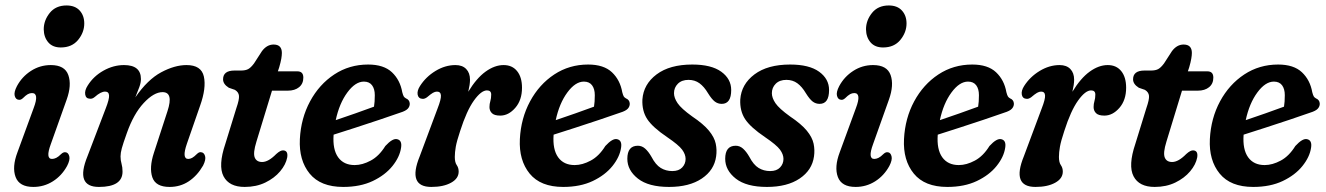

<svg xmlns="http://www.w3.org/2000/svg" viewBox="-20 -692 4972 720"><path d="M208 -514Q177.5 -514 161 -533.2Q144.5 -552.5 144 -582Q144 -615.5 166.5 -643.5Q189 -671.5 229.5 -671.5Q261.5 -671.5 278.8 -652.5Q296 -633.5 296 -604Q296 -570.5 272.8 -542.2Q249.5 -514 208 -514ZM170.5 -151.5Q150 -96 175 -96Q182.5 -96 190.8 -100Q199 -104 209.5 -114.5Q218 -122.5 226 -121Q236 -120 239.8 -106.2Q243.5 -92.5 231.5 -69.5Q211.5 -33 178.2 -12Q145 9 105 9Q52.5 9 38.5 -28.2Q24.5 -65.5 45.5 -121L106.5 -287.5Q127.5 -343 100 -343Q92 -343 84.2 -338.8Q76.5 -334.5 65.5 -323.5Q57 -316 49.5 -318Q39 -319 35.2 -332.5Q31.5 -346 43.5 -369Q62.5 -404.5 96.2 -426.2Q130 -448 170.5 -448Q223 -448 236.2 -410.5Q249.5 -373 230 -318.5Z M316 -322Q302 -322.5 299.5 -337.8Q297 -353 309 -371.5Q331 -406.5 368.2 -427.2Q405.5 -448 445 -448Q508.5 -448 508.5 -395.5Q508.5 -382 502.5 -365.5Q496.5 -349 487.5 -327Q533.5 -393.5 584.2 -420.8Q635 -448 679.5 -448Q735 -448 744.5 -405Q754 -362 730.5 -296L681 -153.5Q661 -96 686 -96Q693 -96 700.5 -100Q708 -104 719.5 -115.5Q727.5 -123 735 -121Q745 -120 749 -106.8Q753 -93.5 741.5 -71Q719.5 -33 687.8 -12Q656 9 616 9Q563.5 9 551.2 -27.2Q539 -63.5 557 -118.5L608 -275Q631.5 -346.5 589.5 -346.5Q557 -346.5 519 -305.8Q481 -265 455.5 -192.5Q441.5 -153.5 436.8 -136Q432 -118.5 432 -105.5Q432 -90.5 435.8 -77.8Q439.5 -65 439.5 -48.5Q439.5 9 351 9Q261 9 308 -106L376.5 -285.5Q390 -320 389 -334.2Q388 -348.5 374 -348.5Q358 -348.5 335.5 -328.5Q325.5 -320 316 -322Z M861 -355 838 -363Q816.5 -376.5 816.5 -394.5Q816.5 -427.5 859.5 -427.5H883.5Q900.5 -427.5 910.5 -432.8Q920.5 -438 932.5 -454L962.5 -500.5Q981 -525 1006 -525Q1037 -525 1037 -493.5Q1037 -484.5 1034.8 -471.5Q1032.5 -458.5 1027 -439.5L1022 -424.5H1095Q1117.5 -424.5 1117.5 -401Q1117.5 -378 1101.5 -365Q1085.5 -352 1059 -352H1000L941.5 -160.5Q928.5 -118.5 935.2 -101.5Q942 -84.5 963 -84.5Q986.5 -84.5 1016 -114.5Q1032.5 -129.5 1043 -128Q1061 -126.5 1057 -101.5Q1052 -75 1030.5 -49.5Q1009 -24 975 -7.5Q941 9 897.5 9Q839 9 818.2 -31Q797.5 -71 825 -152.5L866.5 -287Q877.5 -318.5 876.2 -332.5Q875 -346.5 861 -355Z M1484 -138Q1479 -103.5 1451.8 -69.5Q1424.5 -35.5 1377.8 -13.2Q1331 9 1267 9Q1182 9 1141.2 -41Q1100.5 -91 1104.5 -170.5Q1108.5 -248.5 1142.8 -312Q1177 -375.5 1233.5 -412.8Q1290 -450 1360.5 -450Q1419 -450 1449.8 -421Q1480.5 -392 1488.5 -346Q1491.5 -334.5 1494.2 -330.2Q1497 -326 1502.5 -323Q1515 -318 1516.5 -305Q1517.5 -294 1509.8 -285Q1502 -276 1480.5 -269.5Q1448 -258 1403.2 -243Q1358.5 -228 1312.8 -213.2Q1267 -198.5 1231 -187V-186.5Q1227 -131.5 1248 -102.2Q1269 -73 1310 -73Q1339 -73 1370.2 -89.8Q1401.5 -106.5 1425 -144.5Q1452.5 -174.5 1469.5 -170Q1488.5 -165.5 1484 -138ZM1344.5 -386Q1312.5 -386 1282.5 -345.2Q1252.5 -304.5 1239 -241.5Q1273 -253 1312.5 -266.8Q1352 -280.5 1382.5 -292Q1385.5 -309.5 1385.5 -335Q1385.5 -358.5 1375.2 -372.2Q1365 -386 1344.5 -386Z M1563 -321.5Q1549 -322.5 1546.2 -337Q1543.5 -351.5 1555 -369.5Q1577 -404 1613.2 -426Q1649.5 -448 1688 -448Q1714 -448 1728.2 -433.2Q1742.5 -418.5 1742.5 -393Q1742.5 -375.5 1736 -348Q1767 -399 1801 -423.5Q1835 -448 1868.5 -448Q1901 -448 1919.2 -425.2Q1937.5 -402.5 1937.5 -363Q1937.5 -316.5 1912.2 -287.5Q1887 -258.5 1856 -258.5Q1833.5 -258.5 1824.5 -267.8Q1815.5 -277 1815.5 -290.5Q1815.5 -302.5 1818.8 -313Q1822 -323.5 1822 -337.5Q1822 -353 1806 -353Q1784.5 -353 1757.2 -315Q1730 -277 1705.5 -200.5Q1693 -163 1689.2 -141.8Q1685.5 -120.5 1685.5 -103.5Q1685.5 -83 1692.8 -72.8Q1700 -62.5 1700 -48.5Q1700 -22.5 1671.5 -6.8Q1643 9 1597.5 9Q1507 9 1554 -106L1621 -285.5Q1634.5 -320 1633.5 -334.2Q1632.5 -348.5 1618.5 -348.5Q1611.5 -348.5 1603.2 -343.8Q1595 -339 1581 -327Q1571 -320 1563 -321.5Z M2309 -138Q2304 -103.5 2276.8 -69.5Q2249.5 -35.5 2202.8 -13.2Q2156 9 2092 9Q2007 9 1966.2 -41Q1925.5 -91 1929.5 -170.5Q1933.5 -248.5 1967.8 -312Q2002 -375.5 2058.5 -412.8Q2115 -450 2185.5 -450Q2244 -450 2274.8 -421Q2305.5 -392 2313.5 -346Q2316.5 -334.5 2319.2 -330.2Q2322 -326 2327.5 -323Q2340 -318 2341.5 -305Q2342.5 -294 2334.8 -285Q2327 -276 2305.5 -269.5Q2273 -258 2228.2 -243Q2183.5 -228 2137.8 -213.2Q2092 -198.5 2056 -187V-186.5Q2052 -131.5 2073 -102.2Q2094 -73 2135 -73Q2164 -73 2195.2 -89.8Q2226.5 -106.5 2250 -144.5Q2277.5 -174.5 2294.5 -170Q2313.5 -165.5 2309 -138ZM2169.5 -386Q2137.5 -386 2107.5 -345.2Q2077.5 -304.5 2064 -241.5Q2098 -253 2137.5 -266.8Q2177 -280.5 2207.5 -292Q2210.5 -309.5 2210.5 -335Q2210.5 -358.5 2200.2 -372.2Q2190 -386 2169.5 -386Z M2501 -50.5Q2525.5 -50.5 2538.2 -64Q2551 -77.5 2551 -96Q2551 -113 2538 -130.8Q2525 -148.5 2481.5 -178Q2427.5 -214.5 2407.2 -245.2Q2387 -276 2389 -319Q2393 -376 2442.2 -413Q2491.5 -450 2576 -450Q2647.5 -450 2684.8 -423Q2722 -396 2722 -354.5Q2722 -302.5 2686.5 -302.5Q2672 -302.5 2660.5 -311.2Q2649 -320 2635 -342.5Q2620.5 -367 2603 -379.8Q2585.5 -392.5 2562 -392.5Q2536.5 -392.5 2522 -378Q2507.5 -363.5 2507.5 -342.5Q2507.5 -325 2521 -305Q2534.5 -285 2575.5 -255.5Q2618 -227 2638.5 -202Q2659 -177 2664 -153.2Q2669 -129.5 2665.5 -105.5Q2658.5 -54 2611.8 -22.5Q2565 9 2489 9Q2412 9 2372.2 -22.2Q2332.5 -53.5 2332.5 -96.5Q2332.5 -145.5 2372 -145.5Q2387 -145.5 2399.2 -134.8Q2411.5 -124 2423 -104Q2438.5 -74 2457.8 -62.2Q2477 -50.5 2501 -50.5Z M2868 -50.5Q2892.5 -50.5 2905.2 -64Q2918 -77.5 2918 -96Q2918 -113 2905 -130.8Q2892 -148.5 2848.5 -178Q2794.5 -214.5 2774.2 -245.2Q2754 -276 2756 -319Q2760 -376 2809.2 -413Q2858.5 -450 2943 -450Q3014.5 -450 3051.8 -423Q3089 -396 3089 -354.5Q3089 -302.5 3053.5 -302.5Q3039 -302.5 3027.5 -311.2Q3016 -320 3002 -342.5Q2987.5 -367 2970 -379.8Q2952.5 -392.5 2929 -392.5Q2903.5 -392.5 2889 -378Q2874.5 -363.5 2874.5 -342.5Q2874.5 -325 2888 -305Q2901.5 -285 2942.5 -255.5Q2985 -227 3005.5 -202Q3026 -177 3031 -153.2Q3036 -129.5 3032.5 -105.5Q3025.5 -54 2978.8 -22.5Q2932 9 2856 9Q2779 9 2739.2 -22.2Q2699.5 -53.5 2699.5 -96.5Q2699.5 -145.5 2739 -145.5Q2754 -145.5 2766.2 -134.8Q2778.5 -124 2790 -104Q2805.5 -74 2824.8 -62.2Q2844 -50.5 2868 -50.5Z M3291.5 -514Q3261 -514 3244.5 -533.2Q3228 -552.5 3227.5 -582Q3227.5 -615.5 3250 -643.5Q3272.5 -671.5 3313 -671.5Q3345 -671.5 3362.2 -652.5Q3379.5 -633.5 3379.5 -604Q3379.5 -570.5 3356.2 -542.2Q3333 -514 3291.5 -514ZM3254 -151.5Q3233.5 -96 3258.5 -96Q3266 -96 3274.2 -100Q3282.5 -104 3293 -114.5Q3301.5 -122.5 3309.5 -121Q3319.5 -120 3323.2 -106.2Q3327 -92.5 3315 -69.5Q3295 -33 3261.8 -12Q3228.5 9 3188.5 9Q3136 9 3122 -28.2Q3108 -65.5 3129 -121L3190 -287.5Q3211 -343 3183.5 -343Q3175.5 -343 3167.8 -338.8Q3160 -334.5 3149 -323.5Q3140.5 -316 3133 -318Q3122.5 -319 3118.8 -332.5Q3115 -346 3127 -369Q3146 -404.5 3179.8 -426.2Q3213.5 -448 3254 -448Q3306.5 -448 3319.8 -410.5Q3333 -373 3313.5 -318.5Z M3749.5 -138Q3744.5 -103.5 3717.2 -69.5Q3690 -35.5 3643.2 -13.2Q3596.5 9 3532.5 9Q3447.5 9 3406.8 -41Q3366 -91 3370 -170.5Q3374 -248.5 3408.2 -312Q3442.5 -375.5 3499 -412.8Q3555.5 -450 3626 -450Q3684.5 -450 3715.2 -421Q3746 -392 3754 -346Q3757 -334.5 3759.8 -330.2Q3762.5 -326 3768 -323Q3780.5 -318 3782 -305Q3783 -294 3775.2 -285Q3767.5 -276 3746 -269.5Q3713.5 -258 3668.8 -243Q3624 -228 3578.2 -213.2Q3532.5 -198.5 3496.5 -187V-186.5Q3492.5 -131.5 3513.5 -102.2Q3534.5 -73 3575.5 -73Q3604.5 -73 3635.8 -89.8Q3667 -106.5 3690.5 -144.5Q3718 -174.5 3735 -170Q3754 -165.5 3749.5 -138ZM3610 -386Q3578 -386 3548 -345.2Q3518 -304.5 3504.5 -241.5Q3538.5 -253 3578 -266.8Q3617.5 -280.5 3648 -292Q3651 -309.5 3651 -335Q3651 -358.5 3640.8 -372.2Q3630.5 -386 3610 -386Z M3828.5 -321.5Q3814.5 -322.5 3811.8 -337Q3809 -351.5 3820.5 -369.5Q3842.5 -404 3878.8 -426Q3915 -448 3953.5 -448Q3979.5 -448 3993.8 -433.2Q4008 -418.5 4008 -393Q4008 -375.5 4001.5 -348Q4032.5 -399 4066.5 -423.5Q4100.5 -448 4134 -448Q4166.5 -448 4184.8 -425.2Q4203 -402.5 4203 -363Q4203 -316.5 4177.8 -287.5Q4152.5 -258.5 4121.5 -258.5Q4099 -258.5 4090 -267.8Q4081 -277 4081 -290.5Q4081 -302.5 4084.2 -313Q4087.5 -323.5 4087.5 -337.5Q4087.5 -353 4071.5 -353Q4050 -353 4022.8 -315Q3995.5 -277 3971 -200.5Q3958.5 -163 3954.8 -141.8Q3951 -120.5 3951 -103.5Q3951 -83 3958.2 -72.8Q3965.5 -62.5 3965.5 -48.5Q3965.5 -22.5 3937 -6.8Q3908.5 9 3863 9Q3772.5 9 3819.5 -106L3886.5 -285.5Q3900 -320 3899 -334.2Q3898 -348.5 3884 -348.5Q3877 -348.5 3868.8 -343.8Q3860.5 -339 3846.5 -327Q3836.5 -320 3828.5 -321.5Z M4273.5 -355 4250.5 -363Q4229 -376.5 4229 -394.5Q4229 -427.5 4272 -427.5H4296Q4313 -427.5 4323 -432.8Q4333 -438 4345 -454L4375 -500.5Q4393.5 -525 4418.5 -525Q4449.5 -525 4449.5 -493.5Q4449.5 -484.5 4447.2 -471.5Q4445 -458.5 4439.5 -439.5L4434.5 -424.5H4507.5Q4530 -424.5 4530 -401Q4530 -378 4514 -365Q4498 -352 4471.5 -352H4412.5L4354 -160.5Q4341 -118.5 4347.8 -101.5Q4354.5 -84.5 4375.5 -84.5Q4399 -84.5 4428.5 -114.5Q4445 -129.5 4455.5 -128Q4473.5 -126.5 4469.5 -101.5Q4464.5 -75 4443 -49.5Q4421.5 -24 4387.5 -7.5Q4353.5 9 4310 9Q4251.5 9 4230.8 -31Q4210 -71 4237.5 -152.5L4279 -287Q4290 -318.5 4288.8 -332.5Q4287.5 -346.5 4273.5 -355Z M4896.5 -138Q4891.5 -103.5 4864.2 -69.5Q4837 -35.5 4790.2 -13.2Q4743.5 9 4679.5 9Q4594.5 9 4553.8 -41Q4513 -91 4517 -170.5Q4521 -248.5 4555.2 -312Q4589.5 -375.5 4646 -412.8Q4702.5 -450 4773 -450Q4831.5 -450 4862.2 -421Q4893 -392 4901 -346Q4904 -334.5 4906.8 -330.2Q4909.5 -326 4915 -323Q4927.5 -318 4929 -305Q4930 -294 4922.2 -285Q4914.5 -276 4893 -269.5Q4860.5 -258 4815.8 -243Q4771 -228 4725.2 -213.2Q4679.5 -198.5 4643.5 -187V-186.5Q4639.5 -131.5 4660.5 -102.2Q4681.5 -73 4722.5 -73Q4751.5 -73 4782.8 -89.8Q4814 -106.5 4837.5 -144.5Q4865 -174.5 4882 -170Q4901 -165.5 4896.5 -138ZM4757 -386Q4725 -386 4695 -345.2Q4665 -304.5 4651.5 -241.5Q4685.5 -253 4725 -266.8Q4764.5 -280.5 4795 -292Q4798 -309.5 4798 -335Q4798 -358.5 4787.8 -372.2Q4777.5 -386 4757 -386Z"/></svg>

Font: Fraunces 144pt SuperSoft SemiBold
Style: Italic
Weight: 600
Italic angle: -16°
Version: Version 1.000;[b76b70a41]